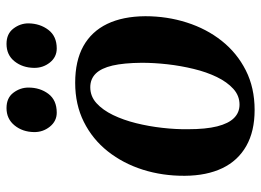

<svg xmlns="http://www.w3.org/2000/svg" viewBox="-128 -680 820 604"><g transform="rotate(-90 282.0 -378.0)"><path d="M323.5 -551.5Q392.5 -551.5 438.8 -525.8Q485 -500 508.8 -450.8Q532.5 -401.5 533 -331Q533 -262.5 513.2 -200.5Q493.5 -138.5 455.5 -90.5Q417.5 -42.5 362.8 -14.8Q308 13 238 13Q171 13 124.8 -13.2Q78.5 -39.5 55 -88.5Q31.5 -137.5 31 -206.5Q30.5 -276.5 50.2 -338.8Q70 -401 108 -449Q146 -497 200.5 -524.2Q255 -551.5 323.5 -551.5ZM309.5 -504Q281 -504 259.5 -484.5Q238 -465 222.2 -432.5Q206.5 -400 196.5 -359.8Q186.5 -319.5 181.8 -277.2Q177 -235 177.5 -197Q177.5 -140.5 186.5 -104.8Q195.5 -69 212.8 -51.8Q230 -34.5 255 -34.5Q283 -34.5 304.5 -54Q326 -73.5 341.8 -106Q357.5 -138.5 367.2 -178.8Q377 -219 381.8 -261.2Q386.5 -303.5 386.5 -342Q386 -398.5 377.8 -434Q369.5 -469.5 352.5 -486.8Q335.5 -504 309.5 -504ZM229.5 -609.5Q203 -609.5 185.5 -631.2Q168 -653 168.5 -681Q169 -717 189.5 -742.2Q210 -767.5 244 -767.5Q276 -767.5 292.2 -746Q308.5 -724.5 308.5 -698.5Q308.5 -662 288.8 -635.8Q269 -609.5 229.5 -609.5ZM431.5 -609.5Q404.5 -609.5 387.2 -631.2Q370 -653 370.5 -681Q371 -717 391 -742.2Q411 -767.5 446 -767.5Q477.5 -767.5 494 -746Q510.5 -724.5 510.5 -698.5Q510 -662 490 -635.8Q470 -609.5 431.5 -609.5Z"/></g></svg>

Font: Merriweather 60pt
Style: Bold Italic
Weight: 700
Italic angle: -7.8°
Version: Version 2.101